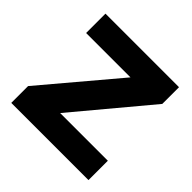

<svg xmlns="http://www.w3.org/2000/svg" viewBox="-142 -651 777 777"><g transform="rotate(45 247.0 -262.5)"><path d="M23.9 0V-96.2L292 -414.1H38.1V-524.9H459V-429.2L192.9 -110.8H465.8V0Z"/></g></svg>

Font: Raleway ExtraBold
Style: Regular
Weight: 800
Designer: Matt McInerney, Pablo Impallari, Rodrigo Fuenzalida
Foundry: Matt McInerney, Pablo Impallari, Rodrigo Fuenzalida
Version: Version 3.000g; ttfautohint (v1.5) -l 8 -r 28 -G 28 -x 14 -D